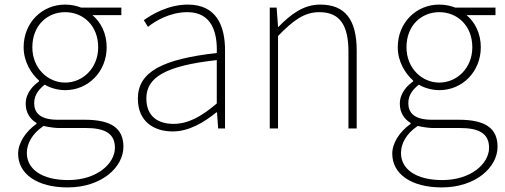

<svg xmlns="http://www.w3.org/2000/svg" viewBox="-20 -560 2201 837"><path d="M275 257C423 257 518 169 518 80C518 -1 465 -38 349 -38H232C151 -38 129 -71 129 -111C129 -147 151 -172 175 -191C199 -176 234 -167 264 -167C366 -167 445 -249 445 -354C445 -414 420 -463 383 -494H509V-527H333C318 -533 294 -540 264 -540C163 -540 83 -461 83 -354C83 -290 117 -238 150 -209V-205C127 -189 92 -156 92 -108C92 -68 112 -40 139 -24V-20C90 15 59 64 59 110C59 198 141 257 275 257ZM264 -200C188 -200 121 -263 121 -354C121 -449 186 -507 264 -507C343 -507 408 -448 408 -354C408 -263 341 -200 264 -200ZM277 225C162 225 97 177 97 107C97 68 118 24 170 -11C199 -4 227 -2 234 -2H354C437 -2 481 22 481 84C481 153 403 225 277 225Z M733 13C803 13 869 -26 923 -70H926L931 0H961V-341C961 -448 923 -540 799 -540C713 -540 640 -496 607 -472L625 -443C659 -470 722 -507 797 -507C906 -507 928 -414 925 -329C688 -302 581 -247 581 -130C581 -30 651 13 733 13ZM736 -20C672 -20 618 -50 618 -131C618 -220 696 -273 925 -298V-109C856 -50 799 -20 736 -20Z M1156 0H1192V-403C1259 -472 1307 -507 1372 -507C1462 -507 1499 -450 1499 -334V0H1535V-339C1535 -475 1484 -540 1376 -540C1303 -540 1248 -498 1194 -443H1192L1186 -527H1156Z M1906 257C2054 257 2149 169 2149 80C2149 -1 2096 -38 1980 -38H1863C1782 -38 1760 -71 1760 -111C1760 -147 1782 -172 1806 -191C1830 -176 1865 -167 1895 -167C1997 -167 2076 -249 2076 -354C2076 -414 2051 -463 2014 -494H2140V-527H1964C1949 -533 1925 -540 1895 -540C1794 -540 1714 -461 1714 -354C1714 -290 1748 -238 1781 -209V-205C1758 -189 1723 -156 1723 -108C1723 -68 1743 -40 1770 -24V-20C1721 15 1690 64 1690 110C1690 198 1772 257 1906 257ZM1895 -200C1819 -200 1752 -263 1752 -354C1752 -449 1817 -507 1895 -507C1974 -507 2039 -448 2039 -354C2039 -263 1972 -200 1895 -200ZM1908 225C1793 225 1728 177 1728 107C1728 68 1749 24 1801 -11C1830 -4 1858 -2 1865 -2H1985C2068 -2 2112 22 2112 84C2112 153 2034 225 1908 225Z"/></svg>

Font: Noto Sans JP Thin
Style: Regular
Weight: 100
Designer: Ryoko NISHIZUKA 西塚涼子 (kana, bopomofo & ideographs); Paul D. Hunt (Latin, Greek & Cyrillic); Sandoll Communications 산돌커뮤니
Foundry: Adobe
Version: Version 2.004;hotconv 1.0.118;makeotfexe 2.5.65603